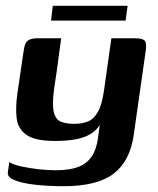

<svg xmlns="http://www.w3.org/2000/svg" viewBox="-20 -531 544 662"><path d="M200 111Q147 111 102 106Q57 101 31 90.5Q5 80 7 64L12 28Q27 37 54 43Q81 49 112.5 52.5Q144 56 172 56Q220 56 250 44.5Q280 33 296.5 8Q313 -17 318 -56L324 -100Q311 -80 290.5 -68Q270 -56 240 -50.5Q210 -45 169 -45Q102 -45 72 -65.5Q42 -86 37.5 -123Q33 -160 40 -209L61 -352Q63 -367 66.5 -377.5Q70 -388 80 -393.5Q90 -399 110 -399H191Q187 -373 184.5 -352.5Q182 -332 179.5 -313.5Q177 -295 174 -274.5Q171 -254 167 -228Q159 -171 165.5 -144.5Q172 -118 191 -111Q210 -104 236 -104Q264 -104 284 -112.5Q304 -121 318 -146Q332 -171 339 -222L364 -399H447Q468 -399 477 -392.5Q486 -386 483 -360L441 -65Q428 25 371.5 68Q315 111 200 111ZM156 -460 162 -511H420L413 -460Z"/></svg>

Font: Genos Thin SemiBold
Style: Italic
Weight: 600
Italic angle: -8°
Version: Version 1.010